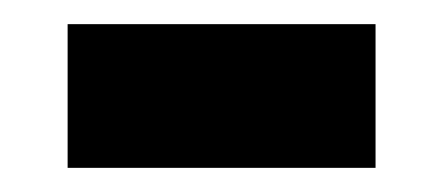

<svg xmlns="http://www.w3.org/2000/svg" viewBox="-20 -363 367 159"><path d="M36 -224V-343H291V-224Z"/></svg>

Font: Noto Sans Kannada Condensed
Style: Bold
Weight: 700
Width: 3
Designer: Jelle Bosma - Monotype Design Team
Foundry: Monotype Imaging Inc.
Version: Version 2.005; ttfautohint (v1.8.4.7-5d5b)